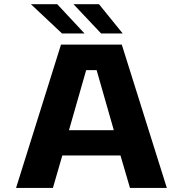

<svg xmlns="http://www.w3.org/2000/svg" viewBox="-20 -918 894 938"><path d="M795 0H615L568.5 -158.5H284.5L238.5 0H58.5L278 -700H575ZM401 -575.5 317 -282H536L452 -575.5ZM474 -754.5 339 -897.5H463.5L579.5 -754.5ZM283 -754.5 131 -897.5H259.5L393 -754.5Z"/></svg>

Font: Trispace SemiExpanded
Style: Bold
Weight: 700
Width: 6
Designer: Tyler Finck
Foundry: Etcetera Type Company
Version: Version 1.210; ttfautohint (v1.8.3)